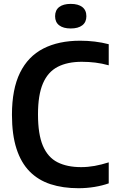

<svg xmlns="http://www.w3.org/2000/svg" viewBox="-20 -959 598 988"><path d="M384 9.5Q303.5 9.5 240 -11.2Q176.5 -32 132.2 -77Q88 -122 64.8 -194Q41.5 -266 41.5 -368.5Q41.5 -500.5 83 -584.8Q124.5 -669 203 -709.2Q281.5 -749.5 392.5 -749.5Q431 -749.5 468 -745Q505 -740.5 539.5 -731.5V-623Q505 -632.5 471 -636.8Q437 -641 401 -641Q327 -641 276.8 -615Q226.5 -589 201 -529.8Q175.5 -470.5 175.5 -370.5Q175.5 -267.5 201 -208.2Q226.5 -149 276 -124Q325.5 -99 397.5 -99Q432 -99 466.8 -105.2Q501.5 -111.5 539.5 -123.5V-15.5Q507.5 -4 466.8 2.8Q426 9.5 384 9.5ZM344 -812.5Q305.5 -812.5 284.5 -828.8Q263.5 -845 263.5 -875.5Q263.5 -906.5 284.5 -922.8Q305.5 -939 344 -939Q382.5 -939 403.5 -922.8Q424.5 -906.5 424.5 -875.5Q424.5 -845 403.5 -828.8Q382.5 -812.5 344 -812.5Z"/></svg>

Font: Encode Sans SC SemiCondensed SemiBold
Style: Regular
Weight: 600
Width: 4
Designer: Multiple Designers
Foundry: Impallari Type
Version: Version 3.002